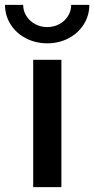

<svg xmlns="http://www.w3.org/2000/svg" viewBox="-41 -765 385 785"><path d="M94.7 -520.5H210V0H94.7ZM-20.5 -745.1H53.7Q53.7 -720.2 66.9 -699.5Q80.1 -678.7 102.5 -666.5Q125 -654.3 152.3 -654.3Q179.2 -654.3 201.7 -666.5Q224.1 -678.7 237.1 -699.5Q250 -720.2 250 -745.1H324.2Q324.2 -701.7 301.5 -665.5Q278.8 -629.4 239.5 -608.6Q200.2 -587.9 152.3 -587.9Q104.5 -587.9 64.7 -608.6Q24.9 -629.4 2.2 -665.5Q-20.5 -701.7 -20.5 -745.1Z"/></svg>

Font: Reddit Sans Chocolate SemiBold
Style: Regular
Weight: 600
Designer: Stephen Hutchings
Foundry: Reddit
Version: Version 1.011